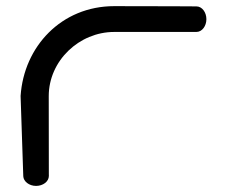

<svg xmlns="http://www.w3.org/2000/svg" viewBox="-20 -611 746 631"><path d="M140.5 -38C140.5 -63 140.2 -189.3 140.2 -295.3C140.2 -411.5 240.5 -506 355.3 -506C466.8 -506 625.3 -506 625.3 -506C644.2 -506 658.3 -525.5 658.3 -548C658.3 -570.5 644.2 -590 625.3 -590C625.3 -590 516.8 -590.8 355.3 -590.8C181.6 -590.8 58.3 -457.7 47.7 -295.6L47.7 -295.4L47.7 -295.1C47.7 -294.4 56.3 -40.3 56.5 -31.8C57.2 -15 75.5 0 98.5 0C121.1 0 140.5 -14.1 140.6 -33C140.6 -34.7 140.5 -36.3 140.5 -38Z"/></svg>

Font: Hi.
Style: Bold
Weight: 400
Designer: Mew Too, Robert Jablonski
Foundry: Cannot Into Space Fonts
Version: Version 1.996